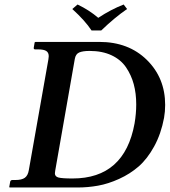

<svg xmlns="http://www.w3.org/2000/svg" viewBox="-20 -832 753 852"><path d="M225.1 -75.2Q223.6 -67.9 223.6 -63Q223.6 -48.8 239 -44.4Q254.4 -40 301.8 -40Q532.7 -40 577.1 -284.2Q584.5 -327.6 584.5 -368.7Q584.5 -417.5 573.5 -458.3Q562.5 -499 539.3 -533.2Q516.1 -567.4 474.9 -586.7Q433.6 -606 377.9 -606Q348.1 -606 332 -599.4Q315.9 -592.8 312 -570.8ZM22.9 0 21 -2 24.9 -23.9Q25.9 -32.7 34.2 -33.2H47.9Q76.7 -33.2 90.3 -43.2Q104 -53.2 107.9 -77.1L194.8 -568.8Q196.3 -576.7 196.3 -582.5Q196.3 -598.6 185.3 -605.7Q174.3 -612.8 149.9 -612.8H136.2Q128.4 -612.8 129.9 -621.1L133.8 -644L137.2 -646H420.9Q550.3 -646 631.6 -566.2Q712.9 -486.3 712.9 -366.2Q712.9 -337.4 708 -309.1Q694.8 -238.3 664.3 -182.6Q633.8 -127 595.5 -93.5Q557.1 -60.1 508.5 -38.1Q460 -16.1 415 -8.1Q370.1 0 324.2 0ZM386.2 -696.8Q357.4 -740.7 300.8 -792L324.2 -812Q376 -787.1 416 -752.9Q472.2 -790 528.8 -812L543.9 -792Q489.7 -754.9 429.2 -696.8Z"/></svg>

Font: Linux Libertine
Style: Semibold Italic
Weight: 600
Italic angle: -11.5°
Designer: Philipp H. Poll
Foundry: Philipp H. Poll
Version: Version 5.1.2 ; ttfautohint (v0.9)